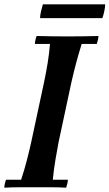

<svg xmlns="http://www.w3.org/2000/svg" viewBox="-26 -869 508 891"><path d="M-6 2Q-6 -6 -3.5 -17Q-1 -28 2 -35H72Q87 -80 98.5 -124.5Q110 -169 119 -210L179 -490Q188 -533 195 -575.5Q202 -618 206 -665H136Q136 -673 138.5 -684Q141 -695 144 -702Q178 -701 215.5 -700.5Q253 -700 287 -700Q322 -700 359 -700.5Q396 -701 431 -702Q431 -695 428.5 -684Q426 -673 423 -665H353Q339 -620 328 -579Q317 -538 306 -490L246 -210Q239 -172 231.5 -129Q224 -86 219 -35H289Q289 -28 286.5 -17Q284 -6 281 2Q247 0 210 0Q173 0 138 0Q104 0 66.5 0Q29 0 -6 2ZM449 -785H160Q160 -798 164.5 -817Q169 -836 173 -849H462Q462 -836 458 -817Q454 -798 449 -785Z"/></svg>

Font: Poltawski Nowy Medium
Style: Italic
Weight: 500
Italic angle: -12°
Version: Version 1.001;gftools[0.9.25]